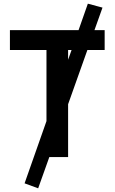

<svg xmlns="http://www.w3.org/2000/svg" viewBox="-20 -858 626 1049"><path d="M188.5 170.9 114.3 143.6 233.9 -196.3V-585H34.2V-693.4H409.2L460 -837.9L540 -816.4L496.1 -693.4H551.8V-585H457.5L352.1 -288.6V0H249.5ZM352.1 -531.7 371.1 -585H352.1Z"/></svg>

Font: Cascadia Mono NF SemiBold
Style: Regular
Weight: 600
Monospace: yes
Designer: Aaron Bell
Foundry: Saja Typeworks
Version: Version 2404.023; ttfautohint (v1.8.4)